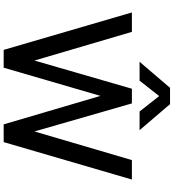

<svg xmlns="http://www.w3.org/2000/svg" viewBox="30 -977 947 1047"><g transform="rotate(90 503.5 -453.5)"><path d="M316.9 -741.2 459 -907.2H547.9L689.9 -741.2H587.9L503.9 -848.1L419.9 -741.2ZM252 0 47.9 -699.2H153.8L310.1 -168L463.9 -699.2H543.9L696.8 -168L853 -699.2H959L754.9 0H658.2L502.9 -527.8L349.1 0Z"/></g></svg>

Font: Prompt
Style: Regular
Weight: 400
Designer: Katatrad Team
Foundry: CadsonDemak
Version: Version 1.000;PS 001.000;hotconv 1.0.88;makeotf.lib2.5.64775